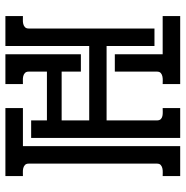

<svg xmlns="http://www.w3.org/2000/svg" viewBox="-8 -676 684 707"><g transform="rotate(-90 333.5 -322.0)"><path d="M423.8 -557.6Q423.8 -566.9 418.9 -571.5Q414.1 -576.2 407 -577.9Q399.9 -579.6 392.1 -579.3Q384.3 -579.1 377.9 -579.1V-643.6H487.8V-365.7H423.8V-436.5H244.1V-335H518.1V-643.6H628.4V-579.1Q622.1 -579.1 614.3 -579.3Q606.4 -579.6 599.4 -577.9Q592.3 -576.2 587.4 -571.5Q582.5 -566.9 582.5 -557.6V-94.7H518.1V-271H244.1V-85.9Q244.1 -76.2 248.8 -71.5Q253.4 -66.9 260.5 -65.4Q267.6 -64 275.4 -64.2Q283.2 -64.5 289.6 -64.5V0H179.7V-548.8H244.1V-490.7H423.8ZM85 -557.6Q85 -566.9 80.1 -571.5Q75.2 -576.2 68.1 -577.9Q61 -579.6 53.2 -579.3Q45.4 -579.1 39.1 -579.1V-643.6H289.6V-579.1H149.4V0H39.1V-64.5Q45.4 -64.5 53.2 -64.2Q61 -64 68.1 -65.7Q75.2 -67.4 80.1 -71.8Q85 -76.2 85 -85.9ZM487.8 -64.5H628.4V0H377.9V-64.5Q384.3 -64.5 392.1 -64.2Q399.9 -64 407 -65.7Q414.1 -67.4 418.9 -71.8Q423.8 -76.2 423.8 -85.9V-240.7H487.8Z"/></g></svg>

Font: Isar CAT
Style: Regular
Weight: 400
Designer: Digitized by Peter Wiegel
Foundry: CAT-Fonts, Peter Wiegel
Version: Version 1.000; ttfautohint (v1.3)